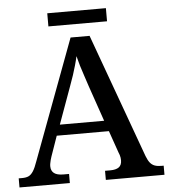

<svg xmlns="http://www.w3.org/2000/svg" viewBox="-57 -894 832 946"><g transform="rotate(-5 359.0 -421.5)"><path d="M1 0V-45H18Q38 -45 50.5 -51Q63 -57 73.5 -73.5Q84 -90 95 -122L316 -714H410L633 -100Q641 -79 650.5 -67Q660 -55 673.5 -50Q687 -45 706 -45H718V0H428V-45H454Q482 -45 496.5 -55.5Q511 -66 511 -90Q511 -97 510 -103Q509 -109 507 -116Q505 -123 502 -129L464 -238H206L171 -138Q168 -130 166 -121.5Q164 -113 162.5 -105.5Q161 -98 161 -91Q161 -68 176 -56.5Q191 -45 222 -45H250V0ZM226 -291H445L384 -468Q375 -497 366 -522.5Q357 -548 350 -572Q343 -596 337 -620Q332 -597 325.5 -574.5Q319 -552 311.5 -528.5Q304 -505 293 -476ZM212 -778V-843H502V-778Z"/></g></svg>

Font: Noto Serif Khmer Medium
Style: Regular
Weight: 500
Version: Version 2.003